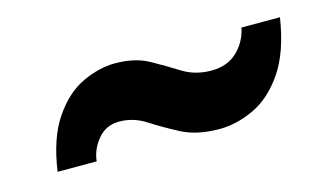

<svg xmlns="http://www.w3.org/2000/svg" viewBox="-36 -521 542 318"><g transform="rotate(-15 234.5 -361.5)"><path d="M33 -286Q41 -342 63.5 -375Q86 -408 115 -421.5Q144 -435 171 -435Q205 -435 228.5 -422Q252 -409 273.5 -395.5Q295 -382 323 -382Q350 -382 367 -398Q384 -414 389 -438H455Q446 -380 423 -346.5Q400 -313 370 -299Q340 -285 311 -285Q272 -285 245.5 -299Q219 -313 198 -326.5Q177 -340 153 -340Q130 -340 116 -323Q102 -306 100 -286Z"/></g></svg>

Font: Mona Sans Condensed
Style: Bold Italic
Weight: 700
Width: 3
Italic angle: -11.7°
Designer: Deni Anggara
Foundry: GitHub
Version: Version 1.001; ttfautohint (v1.8.4.7-5d5b);gftools[0.9.31]